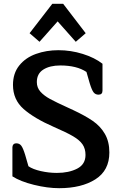

<svg xmlns="http://www.w3.org/2000/svg" viewBox="-20 -972 638 1006"><path d="M135 -798 254 -952H311L429 -798L377 -753L282 -860L187 -753ZM45 -48V-200Q45 -209 50 -215Q55 -221 66 -221Q82 -221 91.5 -208.5Q101 -196 112 -160L129 -101Q152 -85 194 -75.5Q236 -66 278 -66Q341 -66 384.5 -88.5Q428 -111 428 -160Q428 -193 412.5 -215.5Q397 -238 363 -258Q329 -278 262 -307Q159 -352 103.5 -401Q48 -450 48 -527Q48 -588 81 -629Q114 -670 168.5 -689.5Q223 -709 286 -709Q351 -709 413.5 -689.5Q476 -670 517 -638V-497Q517 -476 496 -476Q480 -476 470.5 -488Q461 -500 450 -536L433 -595Q382 -629 296 -629Q241 -629 207 -607.5Q173 -586 173 -542Q173 -513 191.5 -492Q210 -471 242 -453.5Q274 -436 338 -407L364 -395Q426 -366 466 -338.5Q506 -311 529.5 -270.5Q553 -230 553 -173Q553 -79 480 -32.5Q407 14 290 14Q229 14 158 -3.5Q87 -21 45 -48Z"/></svg>

Font: Maitree Semibold
Style: Regular
Weight: 600
Designer: CadsonDemak Team
Foundry: CadsonDemak
Version: Version 1.000